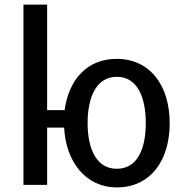

<svg xmlns="http://www.w3.org/2000/svg" viewBox="-20 -800 803 835"><path d="M718 -264C718 -100 633 15 488 15C352 15 266 -98 259 -245H185V4H82V-780H185V-321H261C279 -455 360 -544 487 -544C633 -544 718 -428 718 -264ZM614 -265C614 -374 579 -466 488 -466C397 -466 361 -374 361 -265C361 -155 398 -66 488 -66C579 -66 614 -155 614 -265Z"/></svg>

Font: Repo Medium
Style: Regular
Weight: 500
Designer: Stefan Peev
Foundry: Context Ltd
Version: Version 1.502